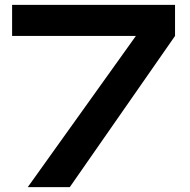

<svg xmlns="http://www.w3.org/2000/svg" viewBox="-20 -770 780 790"><path d="M29.8 -622.1V-750H700.2V-622.1L267.1 0H94.2L539.1 -622.1Z"/></svg>

Font: Mattone
Style: Regular
Weight: 400
Width: 6
Designer: Nunzio Mazzaferro
Foundry: Collletttivo
Version: Version 2.000;Glyphs 3.2 (3217)